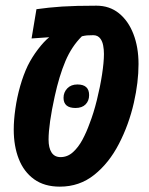

<svg xmlns="http://www.w3.org/2000/svg" viewBox="-20 -660 534 689"><path d="M194.8 9.8Q139.2 9.8 102.3 -16.8Q65.4 -43.5 47.4 -89.6Q29.3 -135.7 29.3 -195.3Q29.3 -229 35.2 -270Q41 -311 52.5 -351.3Q64 -391.6 79.6 -424.3Q95.2 -455.6 116.7 -483.6Q138.2 -511.7 156.7 -526.4Q140.6 -525.4 124.8 -524.2Q108.9 -522.9 93.3 -522L110.8 -627Q154.8 -633.3 202.9 -636.5Q251 -639.6 326.2 -639.6Q373 -639.6 406.7 -612.5Q440.4 -585.4 458.7 -538.1Q477.1 -490.7 477.1 -430.2Q477.1 -364.7 460.4 -291.5Q442.4 -212.4 406.7 -143.6Q371.1 -74.7 318.1 -32.5Q265.1 9.8 194.8 9.8ZM197.3 -96.2Q222.2 -96.2 241.7 -113.8Q261.2 -131.3 275.9 -158.7Q290.5 -186 301.3 -216.3Q315.9 -253.4 327.6 -300.8Q339.4 -348.1 346.2 -392.6Q353 -437 353 -466.3Q353 -481.9 350.3 -496.3Q347.7 -510.7 340.8 -520.5Q331.5 -533.7 314.9 -533.7Q299.8 -533.7 292 -533Q284.2 -532.2 273.9 -529.8Q237.3 -493.7 214.8 -440.7Q192.4 -387.7 176.3 -314Q165.5 -265.1 159.9 -225.8Q154.3 -186.5 154.3 -159.2Q154.3 -129.4 165 -112.8Q175.8 -96.2 197.3 -96.2ZM251 -272.5Q208 -272.5 208 -309.1Q208 -328.6 221.4 -342.8Q234.9 -356.9 257.8 -356.9Q299.8 -356.9 299.8 -318.8Q299.8 -298.3 287.1 -285.4Q274.4 -272.5 251 -272.5Z"/></svg>

Font: Open Sans Condensed
Style: Bold Italic
Weight: 700
Width: 3
Italic angle: -12°
Designer: Monotype Design Team
Foundry: Monotype Imaging Inc.
Version: Version 3.003; ttfautohint (v1.8.4)